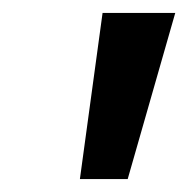

<svg xmlns="http://www.w3.org/2000/svg" viewBox="-20 -734 292 298"><path d="M252 -713.9 178.2 -456.1H104L139.2 -713.9Z"/></svg>

Font: TypoPRO Open Sans
Style: Italic
Weight: 600
Italic angle: -12°
Foundry: Ascender Corporation
Version: Version 1.10